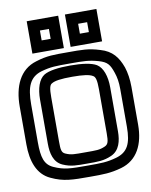

<svg xmlns="http://www.w3.org/2000/svg" viewBox="-84 -745 661 841"><g transform="rotate(-10 246.5 -324.5)"><path d="M495 -321C495 -355 490 -386 482 -410C465 -457 441 -489 389 -504C338 -520 309 -519 247 -519C184 -519 155 -520 104 -504C29 -482 -2 -410 -2 -321V-153C-2 -78 19 -17 76 9C131 35 170 35 247 35C308 35 339 35 389 21C462 0 495 -66 495 -153V-321ZM445 -321V-153C445 -77 427 -42 375 -27C332 -15 308 -15 247 -15C170 -15 142 -15 96 -36C59 -53 49 -86 49 -153V-321C49 -400 66 -441 119 -457C162 -469 183 -469 247 -469C310 -469 331 -469 374 -457C411 -446 421 -433 434 -394C441 -374 445 -351 445 -321ZM353 -140C353 -103 350 -91 334 -84C309 -73 295 -74 247 -74C198 -74 184 -73 159 -84C143 -91 141 -103 141 -140V-336C141 -377 145 -392 155 -397C169 -406 197 -410 247 -410C296 -410 324 -406 338 -397C348 -392 353 -377 353 -336V-140ZM403 -140V-336C403 -385 389 -425 363 -441C341 -454 300 -460 247 -460C193 -460 152 -454 130 -441C104 -425 91 -385 91 -336V-140C91 -97 100 -56 138 -39C174 -23 200 -24 247 -24C293 -24 319 -23 355 -39C393 -56 403 -97 403 -140ZM233 -565V-659V-684H208H118H93V-659V-565V-540H118H208H233V-565ZM183 -590H143V-634H183V-590ZM403 -565V-659V-684H378H288H263V-659V-565V-540H288H378H403V-565ZM353 -590H313V-634H353V-590Z"/></g></svg>

Font: Gamestation DisplayOutline
Style: Regular
Weight: 400
Designer: Jonas Hecksher
Foundry: Jonas Hecksher, Playtypeª, e-types AS
Version: Version 1.003